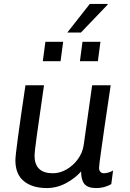

<svg xmlns="http://www.w3.org/2000/svg" viewBox="-20 -943 657 973"><path d="M155 -155Q155 -65 248 -65Q283 -65 316.5 -84Q350 -103 374 -135.5Q398 -168 404 -207L447 -511H541L510 -302Q503 -252 492.5 -178.5Q482 -105 482 -92Q482 -79 489 -72Q496 -65 506 -65Q517 -65 530.5 -69Q544 -73 553 -79L544 -10Q531 -2 511 4Q491 10 467 10Q425 10 408 -10.5Q391 -31 391 -74Q360 -39 314 -14.5Q268 10 217 10Q144 10 101 -25Q58 -60 58 -131Q58 -170 109 -511H203Q154 -178 155 -155ZM525 -923 526 -920 390 -778H321L435 -923ZM287 -633H197L210 -731H300ZM476 -633H385L398 -731H489Z"/></svg>

Font: Chivo
Style: Italic
Weight: 400
Italic angle: -8.05°
Designer: Hector Gatti
Foundry: Omnibus-Type
Version: Version 1.007